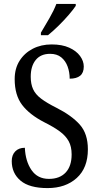

<svg xmlns="http://www.w3.org/2000/svg" viewBox="-20 -951 508 981"><path d="M223 10Q130 10 85 -28Q40 -66 40 -128Q40 -159 58 -177.5Q76 -196 107 -196Q110 -127 141 -82Q172 -37 230 -37Q285 -37 315.5 -69.5Q346 -102 346 -162Q346 -202 331 -229.5Q316 -257 285.5 -279.5Q255 -302 207 -326Q131 -365 93 -415Q55 -465 55 -547Q55 -601 80 -640.5Q105 -680 147.5 -702Q190 -724 244 -724Q297 -724 333.5 -707.5Q370 -691 389 -665Q408 -639 408 -611Q408 -579 389.5 -564Q371 -549 336 -549Q336 -582 325.5 -611Q315 -640 293 -658Q271 -676 236 -676Q188 -676 162.5 -644.5Q137 -613 137 -559Q137 -522 149 -495.5Q161 -469 190 -447Q219 -425 269 -400Q346 -361 387.5 -314.5Q429 -268 429 -188Q429 -93 372 -41.5Q315 10 223 10ZM189 -784Q210 -819 232.5 -858Q255 -897 268 -931H367V-921Q356 -904 332 -876Q308 -848 279 -819.5Q250 -791 225 -771H189Z"/></svg>

Font: Noto Serif Sinhala Condensed
Style: Regular
Weight: 400
Width: 3
Designer: Jelle Bosma - Monotype Design Team
Foundry: Monotype Imaging Inc.
Version: Version 2.007; ttfautohint (v1.8.4.7-5d5b)